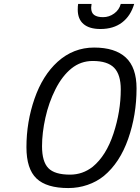

<svg xmlns="http://www.w3.org/2000/svg" viewBox="-20 -943 712 973"><path d="M374 -894Q374 -913 376 -923H444Q442 -909 442 -904Q442 -878 457.5 -867Q473 -856 502 -856Q533 -856 558.5 -874.5Q584 -893 592 -923H660Q642 -862 598.5 -829Q555 -796 489 -796Q433 -796 403.5 -821Q374 -846 374 -894ZM114 -197Q114 -325 155 -443Q196 -561 272 -630Q352 -702 457 -702Q563 -702 617.5 -651.5Q672 -601 672 -495Q672 -360 629.5 -239Q587 -118 506 -51Q470 -22 423.5 -6Q377 10 326 10Q216 10 165 -38.5Q114 -87 114 -197ZM450 -98Q518 -154 555 -266Q592 -378 592 -490Q592 -565 558.5 -599.5Q525 -634 450 -634Q389 -634 342 -596Q295 -558 261 -490.5Q227 -423 210 -346Q193 -269 193 -202Q193 -124 225 -91Q257 -58 335 -58Q399 -58 450 -98Z"/></svg>

Font: Cairo
Style: Italic
Weight: 400
Italic angle: -13°
Designer: Mohamed Gaber, Accademia di Belle Arti di Urbino and others
Foundry: Kief Type Foundry, Accademia di Belle Arti di Urbino and others
Version: Version 3.011